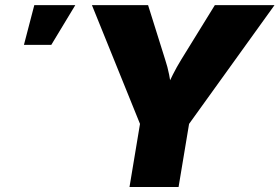

<svg xmlns="http://www.w3.org/2000/svg" viewBox="-20 -748 1118 768"><path d="M498 0 540 -252.4 347.7 -727.5H572.3L640.6 -509.8Q650.4 -480.5 656.5 -449.5Q662.6 -418.5 667.5 -380.4H638.7Q655.8 -418.5 671.4 -449.5Q687 -480.5 705.1 -509.8L839.4 -727.5H1078.1L736.3 -252.4L694.3 0ZM75.7 -568.4 117.2 -727.5H281.2L185.1 -568.4Z"/></svg>

Font: Inter 16pt Black
Style: Italic
Weight: 900
Italic angle: -9.3988°
Version: Version 4.001;git-66647c0bb